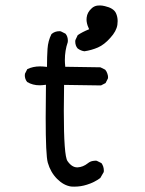

<svg xmlns="http://www.w3.org/2000/svg" viewBox="-20 -700 540 714"><path d="M127.4 -382.8Q136.2 -382.8 150.9 -384.8Q149.9 -313 149.9 -261.7Q149.9 -122.6 157.7 -95.2Q168 -59.1 192.4 -34.7Q216.8 -10.3 244.6 -6.3Q250 -5.9 255.9 -5.9Q280.8 -5.9 303.2 -13.2Q330.6 -21.5 353 -38.1L365.7 -60.1Q366.2 -62.5 366.2 -64.9Q366.2 -81.1 357.4 -93.3L339.8 -102.1Q337.4 -102.5 334.2 -102.5Q331.1 -102.5 326.2 -101.6Q315.4 -100.1 306.6 -92.8Q288.6 -78.6 268.6 -77.6Q268.1 -77.6 267.1 -77.6Q247.1 -77.6 231 -101.1Q217.3 -120.1 217.3 -287.6Q217.3 -329.1 218.3 -384.3L355.5 -382.3L372.6 -391.1L381.3 -408.2Q381.8 -410.6 381.8 -412.8Q381.8 -415 381.3 -418.5Q380.9 -421.9 379.4 -425.8Q377 -434.1 371.1 -440.9L353.5 -449.7L222.7 -451.7Q221.2 -466.3 221.2 -476.6Q221.2 -512.2 231.9 -543Q232.4 -545.4 232.4 -548.3Q232.4 -564.5 223.6 -574.7L206.1 -583.5Q203.6 -584 201.2 -584Q183.6 -584 171.4 -573.2Q158.7 -548.3 156.7 -518.1Q154.8 -487.3 154.8 -456.1V-451.2Q138.7 -453.1 128.9 -453.1Q102.5 -453.1 81.5 -442.9L72.8 -425.8Q72.3 -422.9 72.3 -418.5Q72.3 -414.1 74.2 -407.5Q76.2 -400.9 81.1 -395Q101.6 -382.8 127.4 -382.8ZM417.5 -621.6Q417.5 -637.7 411.1 -651.4Q402.3 -669.9 370.1 -677.2Q359.4 -679.7 352.5 -679.7Q345.7 -679.7 341.8 -679.2Q329.6 -677.2 321.3 -669.4Q304.2 -654.3 302.2 -634.3Q301.8 -630.9 301.8 -626Q301.8 -621.1 303.5 -613Q305.2 -605 309.6 -595.7L311.5 -591.3Q285.2 -580.6 269 -569.3L260.3 -550.8Q259.8 -548.3 259.8 -545.9Q259.8 -530.3 268.6 -520Q280.3 -511.2 293.9 -509.3Q320.3 -513.2 344 -523.4Q367.7 -533.7 390.1 -559.1Q413.1 -584 416.5 -607.9Q417.5 -615.2 417.5 -621.6Z"/></svg>

Font: Bakudai
Style: Light
Weight: 300
Version: Version 1.48